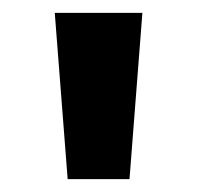

<svg xmlns="http://www.w3.org/2000/svg" viewBox="-20 -734 306 298"><path d="M201 -714 181 -456H85L65 -714Z"/></svg>

Font: Noto Sans Vithkuqi
Style: Bold
Weight: 700
Version: Version 1.001; ttfautohint (v1.8.4.7-5d5b)